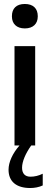

<svg xmlns="http://www.w3.org/2000/svg" viewBox="-20 -732 235 966"><path d="M53 -500V0H78C43 40 23 84 23 122C23 181 62 214 132 214C153 214 176 210 195 201V142C175 152 154 157 133 157C106 157 91 141 91 112C91 81 108 41 137 0H157V-500ZM40 -649C40 -613 63 -589 105 -589C147 -589 170 -613 170 -649V-651C170 -689 147 -712 105 -712C62 -712 40 -689 40 -651Z"/></svg>

Font: LT Wave Text Medium
Style: Regular
Weight: 500
Designer: Daniel Lyons
Version: Version 2.5 (Glyphs App)